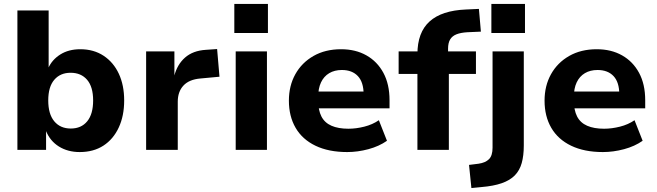

<svg xmlns="http://www.w3.org/2000/svg" viewBox="-20 -758 3323 971"><path d="M383 11Q323 11 278 -17Q233 -45 212 -97H213V0H68V-705H226V-413H224Q243 -456 285 -482.5Q327 -509 386 -509Q454 -509 504 -476Q554 -443 581 -385Q608 -327 608 -250Q608 -172 580.5 -113Q553 -54 503 -21.5Q453 11 383 11ZM338 -108Q391 -108 421 -144.5Q451 -181 451 -250Q451 -319 420.5 -354.5Q390 -390 337 -390Q285 -390 254.5 -354.5Q224 -319 224 -250Q224 -181 254.5 -144.5Q285 -108 338 -108Z M719 0V-498H862V-373H861Q876 -432 916 -467Q956 -502 1021 -506L1078 -510L1090 -370L993 -361Q936 -356 907.5 -325Q879 -294 879 -244V0Z M1165 -591V-738H1335V-591ZM1172 0V-498H1330V0Z M1736 11Q1642 11 1575.5 -21Q1509 -53 1475 -111.5Q1441 -170 1441 -249Q1441 -324 1473.5 -382.5Q1506 -441 1565.5 -475Q1625 -509 1705 -509Q1778 -509 1833 -478Q1888 -447 1919 -389.5Q1950 -332 1950 -251V-210H1568V-295H1833L1819 -280Q1819 -342 1790 -373Q1761 -404 1709 -404Q1672 -404 1645 -388Q1618 -372 1603.5 -341.5Q1589 -311 1589 -266V-253Q1589 -201 1605.5 -169Q1622 -137 1656.5 -122Q1691 -107 1742 -107Q1781 -107 1822.5 -117.5Q1864 -128 1896 -150L1937 -46Q1897 -18 1843 -3.5Q1789 11 1736 11Z M2091 0V-384H1996V-498H2136L2091 -455V-484Q2091 -594 2152.5 -649.5Q2214 -705 2337 -710L2402 -713L2412 -598L2344 -595Q2310 -593 2288.5 -584.5Q2267 -576 2256.5 -558.5Q2246 -541 2246 -512V-488L2229 -498H2387V-384H2250V0Z M2465 -591V-738H2635V-591ZM2364 193 2352 76 2400 70Q2435 65 2453 47Q2471 29 2471 -11V-498H2629V-22Q2629 29 2618.5 66.5Q2608 104 2583.5 129Q2559 154 2517.5 168.5Q2476 183 2415 188Z M3029 11Q2935 11 2868.5 -21Q2802 -53 2768 -111.5Q2734 -170 2734 -249Q2734 -324 2766.5 -382.5Q2799 -441 2858.5 -475Q2918 -509 2998 -509Q3071 -509 3126 -478Q3181 -447 3212 -389.5Q3243 -332 3243 -251V-210H2861V-295H3126L3112 -280Q3112 -342 3083 -373Q3054 -404 3002 -404Q2965 -404 2938 -388Q2911 -372 2896.5 -341.5Q2882 -311 2882 -266V-253Q2882 -201 2898.5 -169Q2915 -137 2949.5 -122Q2984 -107 3035 -107Q3074 -107 3115.5 -117.5Q3157 -128 3189 -150L3230 -46Q3190 -18 3136 -3.5Q3082 11 3029 11Z"/></svg>

Font: Nunito Sans 9pt ExtraBold
Style: Regular
Weight: 800
Version: Version 3.101;gftools[0.9.27]